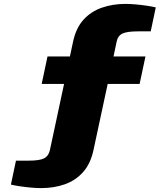

<svg xmlns="http://www.w3.org/2000/svg" viewBox="-20 -757 854 986"><path d="M191 209Q169 209 140.5 206.5Q112 204 84.5 200Q57 196 36 191L62 68H126Q183 68 206 56.5Q229 45 236 15L309 -326H194L224 -467H339L355 -542Q370 -613 408.5 -655.5Q447 -698 503 -717.5Q559 -737 624 -737Q647 -737 675.5 -734.5Q704 -732 731.5 -728Q759 -724 780 -719L754 -596H690Q632 -596 608.5 -584.5Q585 -573 579 -543L563 -467H727L697 -326H533L460 14Q445 84 406.5 127Q368 170 312.5 189.5Q257 209 191 209Z"/></svg>

Font: Archivo Expanded Black
Style: Regular
Weight: 900
Width: 7
Designer: Hector Gatti
Foundry: Omnibus-Type
Version: Version 2.001